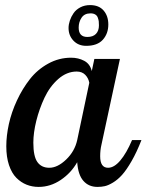

<svg xmlns="http://www.w3.org/2000/svg" viewBox="-20 -733 579 759"><path d="M353 -500H454.1L380.9 -160.2Q376 -139.6 376 -115.2Q376 -69.8 407.2 -69.8Q431.2 -69.8 455.6 -98.6Q480 -127.4 502 -179.2H539.1Q520.5 -131.3 500.2 -96.2Q480 -61 462.6 -41.7Q445.3 -22.5 426.5 -11.2Q407.7 0 394.3 2.9Q380.9 5.9 365.2 5.9Q330.6 5.9 309.6 -18.1Q288.6 -42 285.2 -91.8Q261.2 -49.3 220.2 -21.7Q179.2 5.9 132.8 5.9Q107.4 5.9 85.2 -2.9Q63 -11.7 44.7 -30Q26.4 -48.3 15.6 -80.3Q4.9 -112.3 4.9 -154.8Q4.9 -196.3 15.1 -242.9Q25.4 -289.6 47.1 -336.2Q68.8 -382.8 98.4 -420.4Q127.9 -458 170.4 -481.4Q212.9 -504.9 261.2 -504.9Q289.6 -504.9 312.7 -492.7Q335.9 -480.5 342.8 -452.1ZM174.8 -69.8Q207.5 -69.8 241.5 -102.3Q275.4 -134.8 285.2 -179.2L333 -405.8Q329.6 -424.3 316.9 -437.3Q304.2 -450.2 283.2 -450.2Q244.1 -450.2 210.4 -420.7Q176.8 -391.1 156 -346.9Q135.3 -302.7 123.5 -255.4Q111.8 -208 111.8 -168.9Q111.8 -114.7 127.9 -92.3Q144 -69.8 174.8 -69.8ZM335.9 -712.9Q371.1 -712.9 389.6 -691.4Q408.2 -669.9 408.2 -636.2Q408.2 -600.1 386.5 -575.9Q364.7 -551.8 320.8 -551.8Q289.6 -551.8 270.3 -572.3Q251 -592.8 251 -622.1Q251 -636.2 256.1 -651.6Q261.2 -667 270.8 -680.9Q280.3 -694.8 297.4 -703.9Q314.5 -712.9 335.9 -712.9ZM371.1 -632.8Q371.1 -642.6 370.4 -648.7Q369.6 -654.8 366.7 -663.1Q363.8 -671.4 356.4 -675.8Q349.1 -680.2 337.9 -680.2Q314 -680.2 302.5 -663.1Q291 -646 291 -624Q291 -586.9 325.2 -586.9Q347.7 -586.9 359.4 -599.1Q371.1 -611.3 371.1 -632.8Z"/></svg>

Font: Lobster Two
Style: Italic
Weight: 400
Designer: Pablo Impallari
Foundry: Pablo Impallari. www.impallari.com
Version: Version 1.006